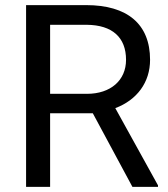

<svg xmlns="http://www.w3.org/2000/svg" viewBox="-20 -731 656 751"><path d="M82 0H176V-288H343L498 0H598V-6L431 -308C516 -340 567 -409 567 -497C567 -637 478 -711 317 -711H82ZM320 -634C419 -633 473 -585 473 -497C473 -417 413 -364 320 -364H176V-634Z"/></svg>

Font: Noto Sans KR Regular
Style: Regular
Weight: 400
Designer: Ryoko NISHIZUKA  (kana & ideographs); Paul D. Hunt (Latin, Greek & Cyrillic); Wenlong ZHANG  (bopomofo); Sandoll Communi
Foundry: Adobe Systems Incorporated
Version: Version 1.004;PS 1.004;hotconv 1.0.82;makeotf.lib2.5.63406